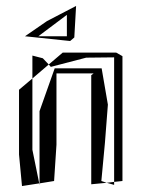

<svg xmlns="http://www.w3.org/2000/svg" viewBox="-20 -624 489 646"><path d="M333 -143 343 -272 322 -394H164L113 -250V-7L162 -15L170 -137V-377H295L287 -371V-377V-4L339 -9L321 -15ZM371 -447H191L144 -407L151 -399L270 -430L362 -431H364V-12L392 -15V-435ZM89 -360 44 -322V-104L54 2L112 -7L89 -120ZM89 -437 124 -428 144 -407 89 -360ZM339 -9 364 -12V-2ZM112 -7H113V-1ZM230 -498 236 -604 138 -553 64 -502 216 -486ZM205 -574V-502H109Z"/></svg>

Font: Quebrada
Style: Regular
Weight: 400
Designer: deFharo
Foundry: deFharo
Version: Version 1.034 2012